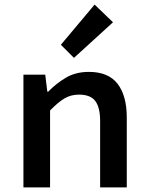

<svg xmlns="http://www.w3.org/2000/svg" viewBox="-20 -816 640 836"><path d="M82 0V-491H177L186 -417H190Q225 -453 267.5 -478Q310 -503 367 -503Q452 -503 492 -451Q532 -399 532 -304V0H416V-289Q416 -348 395 -376Q374 -404 324 -404Q288 -404 260 -387Q232 -370 198 -335V0ZM302 -564 245 -621 392 -796 472 -719Z"/></svg>

Font: Source Code Pro SemiBold
Style: Regular
Weight: 600
Monospace: yes
Designer: Paul D. Hunt, Teo Tuominen
Foundry: Adobe Systems Incorporated
Version: Version 1.018;hotconv 1.0.116;makeotfexe 2.5.65601